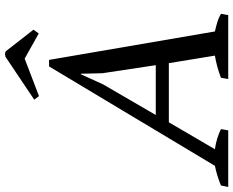

<svg xmlns="http://www.w3.org/2000/svg" viewBox="-151 -825 927 763"><g transform="rotate(-90 312.5 -443.5)"><path d="M237 -288H435L403 -500L401 -586H399L359 -498ZM176 0H-49L-43 -29Q-4 -45 35 -53L430 -712H456L569 -53Q587 -49 605.5 -43.5Q624 -38 639 -29L634 0H380L385 -29Q430 -46 473 -53L443 -236H208L101 -53Q144 -47 181 -29ZM312 -752 298 -771 465 -883Q470 -887 479 -887Q487 -887 491 -883L576 -774L561 -753L461 -809Z"/></g></svg>

Font: PTSerif
Style: Italic
Weight: 400
Italic angle: -12°
Designer: A.Korolkova, O.Umpeleva, V.Yefimov
Foundry: ParaType Ltd
Version: Version 1.000W OFL; ttfautohint (v1.2) -l 8 -r 50 -G 200 -x 